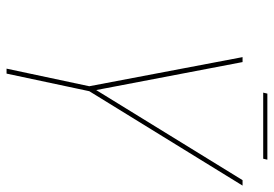

<svg xmlns="http://www.w3.org/2000/svg" viewBox="-148 -708 855 600"><g transform="rotate(90 280.0 -407.5)"><path d="M559.5 -737.5 264.5 -258.5 209.5 0H194L249 -258.5L158 -737.5H173.5L262.5 -272H256L542.5 -737.5ZM269 -802 272 -815H478.5L475.5 -802Z"/></g></svg>

Font: Epilogue Thin
Style: Italic
Weight: 250
Italic angle: -12°
Designer: Tyler Finck
Foundry: Etcetera Type Co
Version: Version 2.112